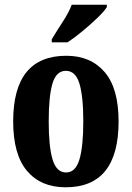

<svg xmlns="http://www.w3.org/2000/svg" viewBox="-20 -786 560 816"><path d="M259 10Q154 10 95 -59.5Q36 -129 36 -270Q36 -549 262 -549Q365 -549 424.5 -480Q484 -411 484 -270Q484 10 259 10ZM261 -53Q301 -53 317.5 -108Q334 -163 334 -270Q334 -377 317.5 -431Q301 -485 260 -485Q219 -485 203 -431Q187 -377 187 -270Q187 -163 203.5 -108Q220 -53 261 -53ZM200 -619Q219 -651 245.5 -691.5Q272 -732 285 -766H434V-756Q424 -739 395 -711Q366 -683 331 -654Q296 -625 267 -606H200Z"/></svg>

Font: Noto Serif Ethiopic ExtraCondensed ExtraBold
Style: Regular
Weight: 800
Width: 2
Designer: Monotype Design Team
Foundry: Monotype Imaging Inc.
Version: Version 2.102; ttfautohint (v1.8.4.7-5d5b)